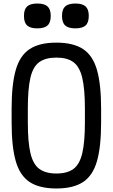

<svg xmlns="http://www.w3.org/2000/svg" viewBox="-20 -1056 640 1090"><path d="M300 14Q204 14 148.5 -22.5Q93 -59 69.5 -141Q46 -223 46 -360V-440Q46 -577 69.5 -659Q93 -741 148.5 -777.5Q204 -814 300 -814Q396 -814 451.5 -777.5Q507 -741 530.5 -659Q554 -577 554 -440V-360Q554 -223 530.5 -141Q507 -59 451.5 -22.5Q396 14 300 14ZM300 -71Q362 -71 397 -97Q432 -123 447 -186Q462 -249 462 -360V-440Q462 -551 447 -614Q432 -677 397 -703Q362 -729 300 -729Q238 -729 202.5 -703Q167 -677 152.5 -614Q138 -551 138 -440V-360Q138 -249 153 -186Q168 -123 203.5 -97Q239 -71 300 -71ZM408 -895Q368 -895 350 -911.5Q332 -928 332 -966Q332 -1003 350 -1019.5Q368 -1036 408 -1036Q448 -1036 466 -1019.5Q484 -1003 484 -966Q484 -928 466 -911.5Q448 -895 408 -895ZM192 -895Q152 -895 134 -911.5Q116 -928 116 -966Q116 -1003 134 -1019.5Q152 -1036 192 -1036Q232 -1036 250 -1019.5Q268 -1003 268 -966Q268 -928 250 -911.5Q232 -895 192 -895Z"/></svg>

Font: Victor Mono SemiBold
Style: Regular
Weight: 600
Monospace: yes
Designer: Rune Bjørnerås
Version: Version 1.561;gftools[0.9.30]